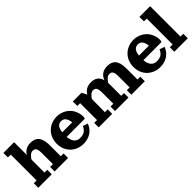

<svg xmlns="http://www.w3.org/2000/svg" viewBox="139 -1474 2357 2357"><g transform="rotate(-45 1317.5 -296.0)"><path d="M341.8 -459Q376 -459 401.6 -449.7Q427.2 -440.4 443.6 -424.2Q460 -408 470.1 -382.9Q480.2 -357.9 484.3 -329.2Q488.3 -300.5 488.3 -263.7V-78.1H537.1V0H302.7V-78.1H351.6V-273.4Q351.6 -312 344.6 -333.5Q337.6 -355 324.6 -363Q311.5 -371.1 289.1 -371.1Q268.3 -371.1 246.5 -353.3Q224.6 -335.4 205.1 -303.5V-78.1H253.9V0H19.5V-78.1H68.4V-527.3H19.5V-605.5H205.1V-382.6Q213.9 -398.9 225.8 -412.1Q237.8 -425.3 254.2 -436.2Q270.5 -447 292.8 -453Q315.2 -459 341.8 -459Z M707.5 -195.3Q709.7 -167 716.8 -144.8Q723.9 -122.6 734 -108.4Q744.1 -94.2 757.6 -85.1Q771 -75.9 785.2 -72.1Q799.3 -68.4 815.4 -68.4Q866.9 -68.4 895.9 -88.3Q924.8 -108.2 942.1 -149.7L1007.1 -127.2Q998.3 -103.5 984.7 -82.6Q971.2 -61.8 952.1 -44.2Q933.1 -26.6 909.8 -14Q886.5 -1.5 857.2 5.6Q827.9 12.7 795.4 12.7Q747.3 12.7 704.5 -4.2Q661.6 -21 630 -51.1Q598.4 -81.3 580 -125.5Q561.5 -169.7 561.5 -221.7Q561.5 -273.7 580 -318.4Q598.4 -363 630 -393.7Q661.6 -424.3 704.5 -441.7Q747.3 -459 795.4 -459Q843.5 -459 886.4 -441.7Q929.2 -424.3 960.8 -393.7Q992.4 -363 1010.9 -318.4Q1029.3 -273.7 1029.3 -221.7L1023.2 -195.3ZM709.2 -273.4H881.6Q875.2 -329.6 853.5 -355.2Q831.8 -380.9 795.9 -380.9Q778.1 -380.9 763.9 -375.1Q749.8 -369.4 738.5 -356.8Q727.3 -344.2 719.8 -323.4Q712.4 -302.5 709.2 -273.4Z M1673.8 -459Q1708 -459 1733.6 -449.7Q1759.3 -440.4 1775.6 -424.2Q1792 -408 1802.1 -382.9Q1812.3 -357.9 1816.3 -329.2Q1820.3 -300.5 1820.3 -263.7V-78.1H1869.1V0H1634.8V-78.1H1683.6V-273.4Q1683.6 -312 1676.6 -333.5Q1669.7 -355 1656.6 -363Q1643.6 -371.1 1621.1 -371.1Q1600.1 -371.1 1577.9 -352.8Q1555.7 -334.5 1535.9 -301.5Q1537.1 -283.9 1537.1 -263.7V-78.1H1585.9V0H1351.6V-78.1H1400.4V-273.4Q1400.4 -312 1393.4 -333.5Q1386.5 -355 1373.4 -363Q1360.4 -371.1 1337.9 -371.1Q1317.4 -371.1 1295.9 -353.8Q1274.4 -336.4 1255.1 -305.4L1253.9 -78.1H1302.7V0H1068.4V-78.1H1117.2V-371.1H1068.4V-449.2H1220L1254.2 -383.1Q1263.2 -399.4 1275 -412.5Q1286.9 -425.5 1303.3 -436.4Q1319.8 -447.3 1342 -453.1Q1364.3 -459 1390.6 -459Q1420.2 -459 1443.4 -452.3Q1466.6 -445.6 1482.8 -432.5Q1499 -419.4 1509.8 -401.5Q1520.5 -383.5 1526.9 -359.9Q1533 -375.7 1541.1 -389.6Q1549.3 -403.6 1562 -416.6Q1574.7 -429.7 1590.2 -438.8Q1605.7 -448 1627.2 -453.5Q1648.7 -459 1673.8 -459Z M2039.6 -195.3Q2041.7 -167 2048.8 -144.8Q2055.9 -122.6 2066 -108.4Q2076.2 -94.2 2089.6 -85.1Q2103 -75.9 2117.2 -72.1Q2131.3 -68.4 2147.5 -68.4Q2199 -68.4 2227.9 -88.3Q2256.8 -108.2 2274.2 -149.7L2339.1 -127.2Q2330.3 -103.5 2316.8 -82.6Q2303.2 -61.8 2284.2 -44.2Q2265.1 -26.6 2241.8 -14Q2218.5 -1.5 2189.2 5.6Q2159.9 12.7 2127.4 12.7Q2079.3 12.7 2036.5 -4.2Q1993.7 -21 1962 -51.1Q1930.4 -81.3 1912 -125.5Q1893.6 -169.7 1893.6 -221.7Q1893.6 -273.7 1912 -318.4Q1930.4 -363 1962 -393.7Q1993.7 -424.3 2036.5 -441.7Q2079.3 -459 2127.4 -459Q2175.5 -459 2218.4 -441.7Q2261.2 -424.3 2292.8 -393.7Q2324.5 -363 2342.9 -318.4Q2361.3 -273.7 2361.3 -221.7L2355.2 -195.3ZM2041.3 -273.4H2213.6Q2207.3 -329.6 2185.5 -355.2Q2163.8 -380.9 2127.9 -380.9Q2110.1 -380.9 2095.9 -375.1Q2081.8 -369.4 2070.6 -356.8Q2059.3 -344.2 2051.9 -323.4Q2044.4 -302.5 2041.3 -273.4Z M2380.9 -605.5H2566.4V-78.1H2615.2V0H2380.9V-78.1H2429.7V-527.3H2380.9Z"/></g></svg>

Font: Orelega One
Style: Regular
Weight: 400
Version: Version 1.1 ; ttfautohint (v1.8.3)